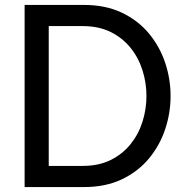

<svg xmlns="http://www.w3.org/2000/svg" viewBox="-20 -760 768 780"><path d="M320 0H150V-86H316Q381 -86 429.5 -110Q478 -134 510.5 -174.5Q543 -215 559 -266Q575 -317 575 -370Q575 -423 559 -474Q543 -525 510.5 -565.5Q478 -606 429.5 -630Q381 -654 316 -654H150V-740H320Q409 -740 475 -708.5Q541 -677 585 -624Q629 -571 651 -505Q673 -439 673 -370Q673 -301 651 -235Q629 -169 585 -116Q541 -63 475 -31.5Q409 0 320 0ZM178 0H80V-740H178Z"/></svg>

Font: Be Vietnam Pro Variable Thin
Style: Regular
Weight: 100
Designer: Lam Bao, Tony Le, Vietanh Nguyen
Foundry: Yellow Type Foundry
Version: Version 1.002